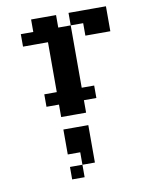

<svg xmlns="http://www.w3.org/2000/svg" viewBox="-74 -433 529 722"><g transform="rotate(-10 190.5 -71.5)"><path d="M95.2 -95.2H142.9V-47.6H95.2ZM142.9 -95.2H190.5V-47.6H142.9ZM190.5 -95.2H238.1V-47.6H190.5ZM238.1 -95.2H285.7V-47.6H238.1ZM142.9 -47.6H190.5V0H142.9ZM190.5 -47.6H238.1V0H190.5ZM142.9 -142.9H190.5V-95.2H142.9ZM190.5 -142.9H238.1V-95.2H190.5ZM190.5 -190.5H238.1V-142.9H190.5ZM190.5 -238.1H238.1V-190.5H190.5ZM190.5 -285.7H238.1V-238.1H190.5ZM142.9 -285.7H190.5V-238.1H142.9ZM142.9 -238.1H190.5V-190.5H142.9ZM142.9 -190.5H190.5V-142.9H142.9ZM190.5 -333.3H238.1V-285.7H190.5ZM142.9 -333.3H190.5V-285.7H142.9ZM95.2 -333.3H142.9V-285.7H95.2ZM47.6 -333.3H95.2V-285.7H47.6ZM95.2 -381H142.9V-333.3H95.2ZM142.9 -381H190.5V-333.3H142.9ZM238.1 -381H285.7V-333.3H238.1ZM285.7 -381H333.3V-333.3H285.7ZM333.3 -381H381V-333.3H333.3ZM285.7 -333.3H333.3V-285.7H285.7ZM333.3 -333.3H381V-285.7H333.3ZM190.5 95.2H238.1V142.9H190.5ZM190.5 47.6H238.1V95.2H190.5ZM142.9 47.6H190.5V95.2H142.9ZM190.5 142.9H238.1V190.5H190.5ZM142.9 190.5H190.5V238.1H142.9ZM142.9 95.2H190.5V142.9H142.9Z"/></g></svg>

Font: Jacquard 12
Style: Regular
Weight: 400
Designer: Sarah Cadigan-Fried
Version: Version 1.000; ttfautohint (v1.8.4.7-5d5b)